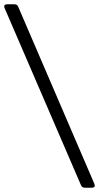

<svg xmlns="http://www.w3.org/2000/svg" viewBox="-51 -776 462 894"><path d="M344 98Q331 98 326 86L-29 -737Q-37 -756 -17 -756H16Q30 -756 34 -744L388 79Q396 98 376 98Z"/></svg>

Font: Pitagon Sans
Style: Regular
Weight: 400
Designer: Travis Tran
Foundry: Pitagon
Version: Version 1.001; ttfautohint (v1.8.4.7-5d5b);gftools[0.9.26]